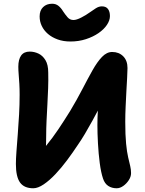

<svg xmlns="http://www.w3.org/2000/svg" viewBox="-20 -993 774 1027"><path d="M357 -771Q319 -771 288.5 -782Q258 -793 236.5 -811.5Q215 -830 203.5 -854Q192 -878 192 -905Q192 -937 210.5 -955Q229 -973 259 -973Q279 -973 293 -961.5Q307 -950 317 -933Q329 -915 341.5 -900.5Q354 -886 373 -886Q389 -886 414.5 -899Q440 -912 462 -928Q477 -939 493 -949Q509 -959 525 -959Q547 -959 557.5 -945Q568 -931 568 -907Q568 -884 552 -860Q536 -836 507 -816Q478 -796 439.5 -783.5Q401 -771 357 -771ZM158 14Q109 14 87 -17Q65 -48 65 -116Q65 -142 68 -183Q71 -224 75 -274.5Q79 -325 82 -379.5Q85 -434 85 -486Q85 -517 83.5 -544Q82 -571 80 -594Q78 -617 78 -636Q78 -675 93 -696Q108 -717 139 -717Q163 -717 185.5 -706.5Q208 -696 223 -671.5Q238 -647 238 -605Q239 -565 237.5 -521.5Q236 -478 233.5 -434Q231 -390 229 -347Q227 -304 227 -266Q227 -221 224.5 -189Q222 -157 220 -132Q218 -107 218 -81L157 -144Q194 -174 227.5 -214.5Q261 -255 292.5 -302Q324 -349 355 -399Q391 -459 420 -515Q449 -571 474.5 -616.5Q500 -662 525.5 -688.5Q551 -715 580 -715Q616 -715 639 -692Q662 -669 662 -629Q662 -609 660 -576.5Q658 -544 656 -504.5Q654 -465 652 -423Q650 -381 650 -342Q650 -270 654.5 -224.5Q659 -179 665.5 -151.5Q672 -124 676.5 -105Q681 -86 681 -67Q681 -48 669 -29.5Q657 -11 639.5 1.5Q622 14 604 14Q578 14 559 1.5Q540 -11 531 -38Q520 -71 513.5 -121Q507 -171 504 -225.5Q501 -280 501 -324Q501 -363 503.5 -404Q506 -445 510 -483Q514 -521 518 -550.5Q522 -580 525 -595L579 -559Q567 -531 551 -496Q535 -461 515.5 -424Q496 -387 475.5 -349.5Q455 -312 434.5 -277.5Q414 -243 395 -216Q370 -178 339.5 -137Q309 -96 277 -62Q245 -28 214 -7Q183 14 158 14Z"/></svg>

Font: Shantell Sans
Style: Bold
Weight: 700
Designer: Stephen Nixon, Anya Danilova, Shantell Martin
Foundry: Arrow Type
Version: Version 1.011;[c5ecc13dd]